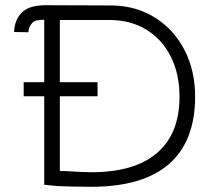

<svg xmlns="http://www.w3.org/2000/svg" viewBox="-20 -710 827 738"><path d="M730 -339Q730 -167 629.5 -79.5Q529 8 330 8Q293 8 255.5 7Q218 6 197 5L150 0V-340H71V-394H150V-634Q130 -634 120.5 -631.5Q111 -629 104 -622Q98 -616 93.5 -605.5Q89 -595 89 -586L34 -587Q36 -634 64 -662Q79 -676 99.5 -682.5Q120 -689 151 -690L413 -689Q505 -687 577 -641.5Q649 -596 689.5 -517Q730 -438 730 -339ZM670 -338Q670 -426 636.5 -492.5Q603 -559 542.5 -596Q482 -633 403 -633H210V-394H355V-340H210V-53L240 -52Q298 -48 332 -48Q497 -48 583.5 -122Q670 -196 670 -338Z"/></svg>

Font: Bellota
Style: Regular
Weight: 400
Designer: Kemie Guaida
Foundry: Kemie Guaida
Version: Version 4.001